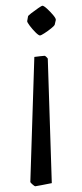

<svg xmlns="http://www.w3.org/2000/svg" viewBox="-20 -474 288 671"><path d="M78 -417Q78 -419 89.5 -428Q101 -437 113.5 -445.5Q126 -454 128 -454Q133 -454 144.5 -443.5Q156 -433 166 -421Q176 -409 175 -404L171 -387Q170 -384 159 -375Q148 -366 135.5 -358Q123 -350 120 -350Q115 -350 104 -361Q93 -372 84 -384Q75 -396 75 -400ZM161 166Q145 169 125.5 173Q106 177 103 177Q101 177 93.5 170.5Q86 164 86 162L100 -275Q109 -276 120 -277.5Q131 -279 136 -279Q138 -279 142.5 -274.5Q147 -270 147 -269Z"/></svg>

Font: Grenze Gotisch Light
Style: Regular
Weight: 300
Designer: Renata Polastri
Foundry: Omnibus-Type
Version: Version 1.001